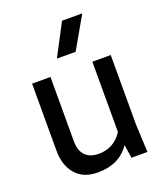

<svg xmlns="http://www.w3.org/2000/svg" viewBox="-145 -875 834 982"><g transform="rotate(-20 272.5 -384.0)"><path d="M420 -780 321 -607H219L310 -780ZM156 -530V-179Q156 -129 181.5 -102.5Q207 -76 255 -76Q337 -76 384 -147V-530H484V-150L491 0H404L393 -73Q336 12 218 12Q139 12 97.5 -37Q56 -86 56 -163V-530Z"/></g></svg>

Font: Coupeur_Texte
Style: Regular
Weight: 400
Designer: Léa Rolland
Version: Version 1.000;PS 001.000;hotconv 1.0.88;makeotf.lib2.5.64775